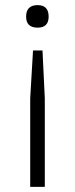

<svg xmlns="http://www.w3.org/2000/svg" viewBox="-20 -530 293 750"><path d="M82 -465Q82 -510 127 -510Q170 -510 170 -465Q170 -422 127 -422Q82 -422 82 -465ZM98 200V-146L109 -333H146L155 -146V200Z"/></svg>

Font: Haskoy Light
Style: Regular
Weight: 300
Designer: Ertekin Erdin
Foundry: Ertekin Erdin
Version: Version 2.000; ttfautohint (v1.8.4.7-5d5b)